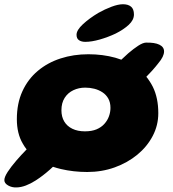

<svg xmlns="http://www.w3.org/2000/svg" viewBox="-61 -762 794 883"><path d="M15.5 100Q-6 101 -23.5 91Q-41 81 -41 66.5Q-41 52 -25.5 28.2Q-10 4.5 14.5 -24Q36 -49 61.5 -75Q51.5 -87.5 43.5 -102Q16.5 -148 16.5 -214Q16.5 -286.5 42 -342.2Q67.5 -398 112.8 -436Q158 -474 217.5 -493.2Q277 -512.5 345.5 -512.5Q411.5 -512.5 469.5 -496.5Q483.5 -492.5 497 -487.5Q513 -503 529 -517Q553.5 -538 574.8 -551.8Q596 -565.5 610 -566Q650.5 -567 672 -556.5Q693.5 -546 693.5 -525.5Q693.5 -514 687 -500.5Q680.5 -487 667 -471Q655.5 -456 639 -437.5Q626 -423 612 -409Q629 -388 642 -362.5Q667 -311.5 667 -241.5Q667 -185.5 641.2 -136.5Q615.5 -87.5 570.5 -50.5Q525.5 -13.5 466.5 7.8Q407.5 29 340 29Q277.5 29 219.5 15.5Q200.5 11 182.5 5Q176 11.5 169 17.5Q136.5 46.5 103 68Q80.5 82.5 58.2 91Q36 99.5 15.5 100ZM329.5 -158Q361 -158 383 -167.2Q405 -176.5 419.2 -192.5Q433.5 -208.5 440.2 -227.5Q447 -246.5 447 -266Q447 -291 437 -308.8Q427 -326.5 410.2 -337.5Q393.5 -348.5 373 -353.8Q352.5 -359 331 -359Q301.5 -359 276.5 -347.2Q251.5 -335.5 236.5 -312.2Q221.5 -289 221.5 -254.5Q221.5 -225 234.5 -203.2Q247.5 -181.5 271.8 -169.8Q296 -158 329.5 -158ZM331 -569.5Q314 -569.5 302.5 -577Q291 -584.5 291 -602Q291 -623.5 320.5 -650.8Q350 -678 391 -702.5Q421 -719.5 451.8 -731Q482.5 -742.5 504.5 -742.5Q528.5 -742.5 541.8 -731.2Q555 -720 555 -695.5Q555 -670 531.2 -648Q507.5 -626 470.5 -607.5Q435.5 -591 397.8 -580.2Q360 -569.5 331 -569.5Z"/></svg>

Font: Gluten Thin
Style: Bold
Weight: 700
Version: Version 1.300